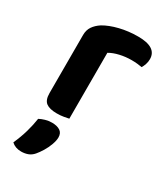

<svg xmlns="http://www.w3.org/2000/svg" viewBox="-184 -569 769 891"><g transform="rotate(30 200.5 -124.0)"><path d="M199 -354V-225H60V-369Q60 -396 73 -415Q86 -434 109 -449Q141 -468 187.5 -479.5Q234 -491 286 -491Q385 -491 385 -427Q385 -412 380.5 -399Q376 -386 370 -376Q360 -378 345 -379.5Q330 -381 314 -381Q282 -381 251.5 -374Q221 -367 199 -354ZM60 -264 199 -260V-1Q190 1 173 4Q156 7 136 7Q97 7 78.5 -7Q60 -21 60 -58ZM146 216Q133 231 116.5 237Q100 243 81 243Q49 243 29 224Q47 184 58 145.5Q69 107 74 72Q87 65 104 60Q121 55 139 55Q166 55 182.5 65.5Q199 76 199 100Q199 116 191 138.5Q183 161 170.5 181.5Q158 202 146 216Z"/></g></svg>

Font: BalooTamma2Bold
Style: Bold
Weight: 700
Designer: Divya Kowshik, Shuchita Grover and Ek Type
Foundry: Ek Type
Version: Version 1.700